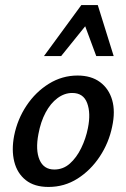

<svg xmlns="http://www.w3.org/2000/svg" viewBox="-20 -729 500 760"><path d="M172 11Q116 11 82 -16Q48 -43 36.5 -89Q25 -135 36 -192Q49 -257 85 -311Q121 -365 173.5 -397.5Q226 -430 287 -430Q341 -430 376 -404Q411 -378 424 -333Q437 -288 424 -228Q411 -164 375 -109.5Q339 -55 287 -22Q235 11 172 11ZM195 -58Q230 -58 256.5 -81.5Q283 -105 301.5 -143Q320 -181 328 -222Q340 -281 325 -321Q310 -361 266 -361Q235 -361 207.5 -340.5Q180 -320 160.5 -283.5Q141 -247 132 -198Q120 -135 136.5 -96.5Q153 -58 195 -58ZM154 -507 302 -709H367L339 -652L222 -507ZM361 -507 308 -650 302 -709H367L430 -507Z"/></svg>

Font: Ysabeau SemiBold
Style: Italic
Weight: 600
Italic angle: -12°
Designer: Christian Thalmann (Catharsis Fonts)
Version: Version 2.002